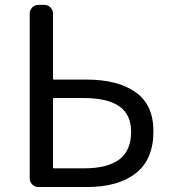

<svg xmlns="http://www.w3.org/2000/svg" viewBox="-20 -753 687 773"><path d="M134.8 0Q120.1 0 109.9 -10.3Q99.6 -20.5 99.6 -35.2V-698.2Q99.6 -712.9 109.9 -723.1Q120.1 -733.4 134.8 -733.4H158.2Q172.9 -733.4 183.1 -723.1Q193.4 -712.9 193.4 -698.2V-437.5Q193.4 -432.6 197.3 -432.6H328.1Q454.1 -432.6 525.9 -381.8Q597.7 -331.1 597.7 -224.6Q597.7 -111.3 526.9 -55.7Q456.1 0 329.1 0ZM193.4 -79.1Q193.4 -75.2 197.3 -75.2H317.4Q412.1 -75.2 460 -110.8Q507.8 -146.5 507.8 -222.7Q507.8 -292 460 -325.2Q412.1 -358.4 315.4 -358.4H197.3Q193.4 -358.4 193.4 -353.5Z"/></svg>

Font: Gen Jyuu GothicL Regular
Style: Regular
Weight: 400
Designer: [Source Han Sans]
Ryoko NISHIZUKA  (kana & ideographs); Paul D. Hunt (Latin, Greek & Cyrillic); Wenlong ZHANG  (bopomofo
Version: Version 1.002.20150607